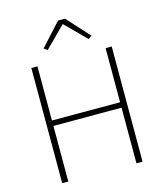

<svg xmlns="http://www.w3.org/2000/svg" viewBox="-132 -1025 961 1124"><g transform="rotate(-15 348.0 -463.0)"><path d="M554 0V-337H141V0H104V-698H141V-370H554V-698H591V0ZM327 -926H369L493 -790L472 -775L348 -899L224 -775L203 -790Z"/></g></svg>

Font: IBM Plex Sans ExtraLight
Style: Regular
Weight: 250
Designer: Mike Abbink, Paul van der Laan, Pieter van Rosmalen
Foundry: Bold Monday
Version: Version 3.201